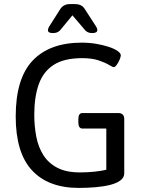

<svg xmlns="http://www.w3.org/2000/svg" viewBox="-20 -915 712 941"><path d="M381 -706Q418 -706 452.5 -700Q487 -694 514 -685Q541 -676 556.5 -665Q572 -654 572 -644Q572 -636 566 -622Q560 -608 552 -597Q544 -586 538 -586Q532 -586 514 -597Q496 -608 463.5 -619Q431 -630 383 -630Q294 -630 243 -597Q192 -564 170 -502Q148 -440 148 -353Q148 -296 158 -244.5Q168 -193 193 -154Q218 -115 261.5 -92.5Q305 -70 372 -70Q411 -70 446 -74Q481 -78 501 -83V-285H384Q364 -285 364 -315V-331Q364 -361 384 -361H559Q589 -361 589 -331V-66Q589 -45 570.5 -31Q552 -17 520.5 -9Q489 -1 449 2.5Q409 6 366 6Q217 6 137 -80Q57 -166 57 -344Q57 -531 140.5 -618.5Q224 -706 381 -706ZM348 -895Q363 -895 375 -889.5Q387 -884 394 -873L451 -785Q457 -776 457 -768Q457 -753 433 -753H431Q421 -753 413 -756Q405 -759 398 -766L335 -840L274 -766Q267 -759 259 -756Q251 -753 240 -753H238Q215 -753 215 -767Q215 -775 221 -785L277 -873Q285 -884 296.5 -889.5Q308 -895 323 -895Z"/></svg>

Font: Asap VF Beta
Style: Regular
Weight: 400
Designer: Pablo Cosgaya
Foundry: Pablo Cosgaya
Version: Version 1.007